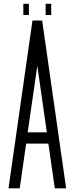

<svg xmlns="http://www.w3.org/2000/svg" viewBox="-20 -997 398 1025"><path d="M333 8.3H272.5L238.3 -230.5H119.6L85.4 8.3H25.4L153.3 -887.2H205.1ZM230 -290.5 179.2 -646 127.9 -290.5ZM134.3 -917H104.5V-976.6H134.3ZM253.4 -917H223.6V-976.6H253.4Z"/></svg>

Font: Ignotum
Style: Regular
Weight: 400
Designer: GGBot
Version: 0.10